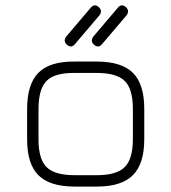

<svg xmlns="http://www.w3.org/2000/svg" viewBox="-20 -688 632 708"><path d="M227 -523Q212 -536 224 -553L314 -659Q328 -676 344 -662Q359 -648 347 -632L257 -526Q243 -509 227 -523ZM327 -523Q312 -536 324 -553L414 -659Q428 -676 444 -662Q459 -648 447 -632L357 -526Q343 -509 327 -523ZM255 0Q164 0 122 -41.5Q80 -83 80 -174V-286Q80 -378 122 -420Q164 -462 255 -461H337Q428 -461 470 -419.5Q512 -378 512 -286V-175Q512 -84 470 -42Q428 0 337 0ZM122 -174Q122 -101 152 -71.5Q182 -42 255 -42H337Q410 -42 440 -72Q470 -102 470 -175V-286Q470 -360 440 -389.5Q410 -419 337 -419H255Q182 -420 152 -390Q122 -360 122 -286Z"/></svg>

Font: Jura Light
Style: Regular
Weight: 300
Designer: Daniel Johnson, Alexei Vanyashin
Foundry: Daniel Johnson
Version: Version 5.103